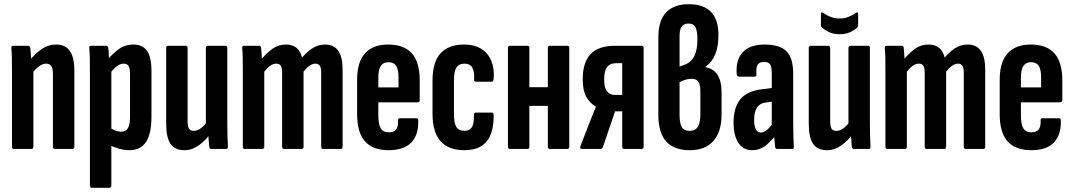

<svg xmlns="http://www.w3.org/2000/svg" viewBox="-20 -709 5107 914"><path d="M241 0Q232 0 232 -11V-357Q232 -383 224 -394.5Q216 -406 199 -406Q184 -406 167.5 -394.5Q151 -383 134 -362L120 -419Q147 -454 178.5 -475.5Q210 -497 247 -497Q291 -497 312.5 -466.5Q334 -436 334 -371V-11Q334 0 324 0ZM47 0Q37 0 37 -11V-367Q37 -405 36.5 -433Q36 -461 34 -479Q33 -491 42 -491H113Q122 -491 124 -481Q126 -464 128 -437.5Q130 -411 130 -394L139 -375V-11Q139 0 130 0Z M597 6Q572 6 545.5 -1.5Q519 -9 498 -20V-102Q512 -95 527.5 -88.5Q543 -82 559 -82Q579 -82 589 -99Q599 -116 599 -155V-357Q599 -384 592 -395Q585 -406 569 -406Q551 -406 534 -392Q517 -378 501 -357L487 -419Q516 -454 546 -475.5Q576 -497 615 -497Q658 -497 679.5 -467.5Q701 -438 701 -372V-153Q701 -72 675 -33Q649 6 597 6ZM417 185Q408 185 408 174V-372Q408 -406 407.5 -432.5Q407 -459 405 -480Q404 -491 413 -491H484Q494 -491 495 -482Q497 -470 498 -449.5Q499 -429 500 -409L510 -380V174Q510 185 501 185Z M859 6Q812 6 791.5 -24.5Q771 -55 771 -121V-481Q771 -491 781 -491H864Q873 -491 873 -481V-135Q873 -106 880 -96Q887 -86 902 -86Q920 -86 937.5 -99.5Q955 -113 971 -136L985 -78Q960 -41 927 -17.5Q894 6 859 6ZM986 0Q978 0 976 -10Q974 -28 972.5 -55Q971 -82 970 -98L960 -117V-481Q960 -491 970 -491H1053Q1062 -491 1062 -481V-125Q1062 -87 1063 -59Q1064 -31 1065 -13Q1066 0 1057 0Z M1145 0Q1136 0 1136 -11V-367Q1136 -405 1135.5 -433Q1135 -461 1133 -479Q1132 -491 1141 -491H1214Q1222 -491 1223 -482Q1224 -470 1225 -456.5Q1226 -443 1227 -430Q1253 -460 1279.5 -478.5Q1306 -497 1342 -497Q1371 -497 1390.5 -482Q1410 -467 1418 -435Q1442 -463 1468.5 -480Q1495 -497 1527 -497Q1569 -497 1590 -467.5Q1611 -438 1611 -378V-11Q1611 0 1602 0H1518Q1509 0 1509 -11V-364Q1509 -386 1502.5 -396Q1496 -406 1481 -406Q1468 -406 1454 -396.5Q1440 -387 1425 -368V-11Q1425 0 1416 0H1332Q1323 0 1323 -11V-364Q1323 -386 1316.5 -396Q1310 -406 1295 -406Q1281 -406 1267 -396.5Q1253 -387 1238 -368V-11Q1238 0 1229 0Z M1831 6Q1755 6 1717.5 -36Q1680 -78 1680 -166V-329Q1680 -414 1718 -455.5Q1756 -497 1828 -497Q1903 -497 1940.5 -455Q1978 -413 1978 -326V-232Q1978 -222 1968 -222H1781V-161Q1781 -117 1792.5 -98Q1804 -79 1831 -79Q1855 -79 1865.5 -92.5Q1876 -106 1875 -135Q1874 -146 1883 -146H1962Q1971 -146 1971 -136Q1973 -66 1937.5 -30Q1902 6 1831 6ZM1781 -293H1877V-341Q1877 -379 1865.5 -396Q1854 -413 1829 -413Q1805 -413 1793 -395.5Q1781 -378 1781 -341Z M2191 6Q2115 6 2077 -37Q2039 -80 2039 -167V-328Q2039 -413 2077 -455Q2115 -497 2190 -497Q2237 -497 2270 -477Q2303 -457 2318.5 -420Q2334 -383 2330 -334Q2329 -320 2319 -320H2246Q2241 -320 2238.5 -323Q2236 -326 2237 -331Q2239 -369 2228 -387.5Q2217 -406 2191 -406Q2165 -406 2153 -388Q2141 -370 2141 -326V-168Q2141 -123 2152.5 -104.5Q2164 -86 2191 -86Q2216 -86 2226.5 -103.5Q2237 -121 2236 -160Q2236 -173 2245 -173H2320Q2330 -173 2330 -162Q2331 -78 2297 -36Q2263 6 2191 6Z M2597 0Q2588 0 2588 -11V-481Q2588 -491 2597 -491H2680Q2690 -491 2690 -481V-11Q2690 0 2680 0ZM2408 0Q2398 0 2398 -11V-481Q2398 -491 2408 -491H2491Q2500 -491 2500 -481V-11Q2500 0 2491 0ZM2486 -205V-294H2603V-205Z M2749 0Q2739 0 2743 -13L2787 -127Q2795 -145 2802 -164Q2809 -183 2817 -200V-201Q2788 -218 2771 -248Q2754 -278 2754 -332Q2754 -412 2791.5 -451.5Q2829 -491 2906 -491H3035Q3044 -491 3044 -481V-11Q3044 0 3035 0H2952Q2942 0 2942 -11V-179H2908L2850 -9Q2846 0 2838 0ZM2908 -257H2942V-408H2912Q2883 -408 2869.5 -389Q2856 -370 2856 -330Q2856 -292 2869.5 -274.5Q2883 -257 2908 -257Z M3264 6Q3188 6 3151 -36Q3114 -78 3114 -162V-531Q3114 -611 3151 -650Q3188 -689 3259 -689Q3329 -689 3364.5 -652.5Q3400 -616 3400 -543Q3400 -487 3384.5 -449.5Q3369 -412 3338 -391V-389Q3376 -383 3395.5 -353Q3415 -323 3415 -268V-163Q3415 -83 3376.5 -38.5Q3338 6 3264 6ZM3263 -86Q3290 -86 3302 -105.5Q3314 -125 3314 -164V-275Q3314 -308 3304 -321Q3294 -334 3272 -334Q3258 -334 3243 -329.5Q3228 -325 3215 -318V-162Q3215 -123 3225.5 -104.5Q3236 -86 3263 -86ZM3215 -392 3244 -403Q3272 -414 3286 -444Q3300 -474 3300 -522Q3300 -562 3290.5 -579.5Q3281 -597 3258 -597Q3236 -597 3225.5 -583Q3215 -569 3215 -538Z M3680 0Q3671 0 3670 -10Q3668 -27 3666 -52.5Q3664 -78 3663 -98L3654 -110V-358Q3654 -390 3646.5 -402Q3639 -414 3617 -414Q3595 -414 3586.5 -400.5Q3578 -387 3581 -355Q3582 -344 3571 -344H3499Q3488 -344 3487 -358Q3482 -424 3516 -460.5Q3550 -497 3620 -497Q3692 -497 3724 -465Q3756 -433 3756 -357V-125Q3756 -82 3757 -55Q3758 -28 3759 -12Q3760 0 3752 0ZM3560 6Q3518 6 3495 -29Q3472 -64 3472 -126Q3472 -195 3503 -235Q3534 -275 3606 -284L3662 -291V-226L3626 -221Q3598 -218 3584 -197.5Q3570 -177 3570 -139Q3570 -110 3578 -94Q3586 -78 3601 -78Q3616 -78 3631 -90.5Q3646 -103 3668 -133L3676 -69Q3643 -28 3618 -11Q3593 6 3560 6Z M3918 6Q3871 6 3850.5 -24.5Q3830 -55 3830 -121V-481Q3830 -491 3840 -491H3923Q3932 -491 3932 -481V-135Q3932 -106 3939 -96Q3946 -86 3961 -86Q3979 -86 3996.5 -99.5Q4014 -113 4030 -136L4044 -78Q4019 -41 3986 -17.5Q3953 6 3918 6ZM4045 0Q4037 0 4035 -10Q4033 -28 4031.5 -55Q4030 -82 4029 -98L4019 -117V-481Q4019 -491 4029 -491H4112Q4121 -491 4121 -481V-125Q4121 -87 4122 -59Q4123 -31 4124 -13Q4125 0 4116 0ZM3977 -546Q3948 -546 3927 -556Q3906 -566 3892 -578Q3888 -582 3888 -589V-642Q3888 -649 3891 -650Q3894 -651 3898 -648Q3915 -636 3934.5 -628.5Q3954 -621 3977 -621Q4000 -621 4019 -628.5Q4038 -636 4055 -648Q4059 -651 4062 -650Q4065 -649 4065 -642V-589Q4065 -582 4061 -578Q4047 -565 4026 -555.5Q4005 -546 3977 -546Z M4204 0Q4195 0 4195 -11V-367Q4195 -405 4194.5 -433Q4194 -461 4192 -479Q4191 -491 4200 -491H4273Q4281 -491 4282 -482Q4283 -470 4284 -456.5Q4285 -443 4286 -430Q4312 -460 4338.5 -478.5Q4365 -497 4401 -497Q4430 -497 4449.5 -482Q4469 -467 4477 -435Q4501 -463 4527.5 -480Q4554 -497 4586 -497Q4628 -497 4649 -467.5Q4670 -438 4670 -378V-11Q4670 0 4661 0H4577Q4568 0 4568 -11V-364Q4568 -386 4561.5 -396Q4555 -406 4540 -406Q4527 -406 4513 -396.5Q4499 -387 4484 -368V-11Q4484 0 4475 0H4391Q4382 0 4382 -11V-364Q4382 -386 4375.5 -396Q4369 -406 4354 -406Q4340 -406 4326 -396.5Q4312 -387 4297 -368V-11Q4297 0 4288 0Z M4890 6Q4814 6 4776.5 -36Q4739 -78 4739 -166V-329Q4739 -414 4777 -455.5Q4815 -497 4887 -497Q4962 -497 4999.5 -455Q5037 -413 5037 -326V-232Q5037 -222 5027 -222H4840V-161Q4840 -117 4851.5 -98Q4863 -79 4890 -79Q4914 -79 4924.5 -92.5Q4935 -106 4934 -135Q4933 -146 4942 -146H5021Q5030 -146 5030 -136Q5032 -66 4996.5 -30Q4961 6 4890 6ZM4840 -293H4936V-341Q4936 -379 4924.5 -396Q4913 -413 4888 -413Q4864 -413 4852 -395.5Q4840 -378 4840 -341Z"/></svg>

Font: Sofia Sans Extra Condensed
Style: Bold
Weight: 700
Designer: Botio Nikoltchev, Ani Petrova
Foundry: lettersoup
Version: Version 4.101